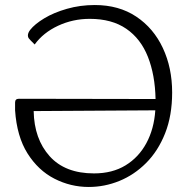

<svg xmlns="http://www.w3.org/2000/svg" viewBox="-20 -809 745 764"><path d="M55 -416 599 -415Q597 -511 568.5 -583Q540 -655 482.5 -694.5Q425 -734 337 -734Q270 -734 211 -706.5Q152 -679 118 -632L102 -648Q98 -652 94.5 -656.5Q91 -661 91 -668Q91 -678 100 -690Q118 -713 156 -736Q194 -759 246.5 -774Q299 -789 357 -789Q453 -789 522 -743Q591 -697 628 -618Q665 -539 665 -441Q665 -349 637 -278.5Q609 -208 561.5 -160.5Q514 -113 455 -89Q396 -65 333 -65Q261 -65 196.5 -98Q132 -131 89.5 -198.5Q47 -266 40 -370V-401Q40 -416 55 -416ZM598 -370 114 -367Q116 -256 177.5 -187.5Q239 -119 354 -119Q427 -119 479.5 -151Q532 -183 562.5 -239.5Q593 -296 598 -370Z"/></svg>

Font: Gowun Batang
Style: Regular
Weight: 400
Designer: Yanghee Ryu
Foundry: Yanghee Ryu
Version: Version 2.000